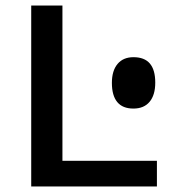

<svg xmlns="http://www.w3.org/2000/svg" viewBox="-20 -675 654 695"><path d="M542 -376Q542 -331 521.5 -306.5Q501 -282 463 -282Q424 -282 404.5 -305.5Q385 -329 385 -375Q385 -419 405.5 -443.5Q426 -468 463 -468Q503 -468 522.5 -445Q542 -422 542 -376ZM93 0V-655H206V-93H548V0Z"/></svg>

Font: Intel One Mono Medium
Style: Regular
Weight: 500
Monospace: yes
Designer: Fred Shallcrass
Foundry: Frere-Jones Type LLC
Version: Version 1.400;hotconv 1.1.0;makeotfexe 2.6.0;FJTRelease1.4